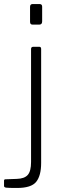

<svg xmlns="http://www.w3.org/2000/svg" viewBox="-66 -762 312 952"><path d="M138 46Q138 109 113.5 139.5Q89 170 19 170Q-25 170 -35.5 168.5Q-46 167 -46 160V134Q-46 131 -44.5 129Q-43 127 -39 127L17 125Q55 124 71.5 105.5Q88 87 88 41V-519Q88 -530 99 -530H129Q138 -530 138 -519V46ZM143 -656Q143 -640 129 -640H95Q83 -640 83 -654V-728Q83 -742 96 -742H130Q143 -742 143 -729Z"/></svg>

Font: Libre Franklin Thin ExtraLight
Style: Regular
Weight: 250
Version: Version 3.000